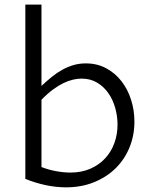

<svg xmlns="http://www.w3.org/2000/svg" viewBox="-20 -802 660 832"><path d="M89.8 -782.2H159.7V-429.7Q183.1 -451.7 205.6 -469.7Q228 -487.8 251.5 -500.5Q274.9 -513.2 299.6 -520.3Q324.2 -527.3 352.1 -527.3Q400.9 -527.3 439.9 -506.3Q479 -485.4 506.3 -450.2Q533.7 -415 548.1 -369.4Q562.5 -323.7 562.5 -274.9Q562.5 -215.3 541.3 -163.3Q520 -111.3 481.2 -73Q442.4 -34.7 387.7 -12.5Q333 9.8 266.1 9.8Q222.2 9.8 176.8 0Q131.3 -9.8 89.8 -26.9ZM159.7 -78.1Q191.4 -65.9 224.1 -60.1Q256.8 -54.2 285.2 -54.2Q333.5 -54.2 371.3 -70.8Q409.2 -87.4 435.5 -115.7Q461.9 -144 475.6 -181.9Q489.3 -219.7 489.3 -262.2Q489.3 -297.9 479.5 -333.5Q469.7 -369.1 450.2 -397.5Q430.7 -425.8 401.4 -443.6Q372.1 -461.4 333.5 -461.4Q315.9 -461.4 296.1 -456.8Q276.4 -452.1 254.6 -441.7Q232.9 -431.2 209 -413.6Q185.1 -396 159.7 -369.6Z"/></svg>

Font: Proza Libre
Style: Light
Weight: 300
Designer: Jasper de Waard
Foundry: Jasper de Waard
Version: Version 1.000; ttfautohint (v1.4.1.8-43bc)